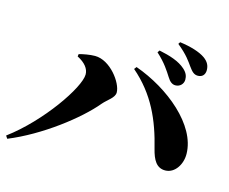

<svg xmlns="http://www.w3.org/2000/svg" viewBox="-101 -914 1202 1007"><g transform="rotate(15 500.0 -410.0)"><path d="M793 -547C818 -547 836 -566 836 -589C836 -608 830 -625 810 -643C776 -674 724 -690 666 -702L658 -690C707 -646 730 -608 748 -580C762 -557 776 -547 793 -547ZM894 -626C918 -626 932 -642 932 -666C932 -690 923 -710 898 -728C868 -749 819 -764 759 -772L752 -761C808 -716 827 -685 843 -663C861 -638 873 -626 894 -626ZM324 -480C324 -410 174 -189 4 -63L14 -48C185 -118 363 -255 445 -354C469 -382 506 -402 506 -431C506 -483 430 -587 347 -587C319 -587 283 -580 261 -574L259 -561C302 -539 324 -511 324 -480ZM943 -215C941 -371 757 -521 572 -587L562 -574C683 -470 738 -344 774 -197C788 -141 809 -101 858 -102C909 -103 944 -158 943 -215Z"/></g></svg>

Font: Noto Serif CJK JP Black
Style: Regular
Weight: 900
Designer: Ryoko NISHIZUKA 西塚涼子 (kana & ideographs); Frank Grießhammer (Latin, Greek & Cyrillic); Wenlong ZHANG 张文龙 (bopomofo); San
Foundry: Adobe Systems Incorporated
Version: Version 1.001;PS 1.001;hotconv 16.6.54;makeotf.lib2.5.65590